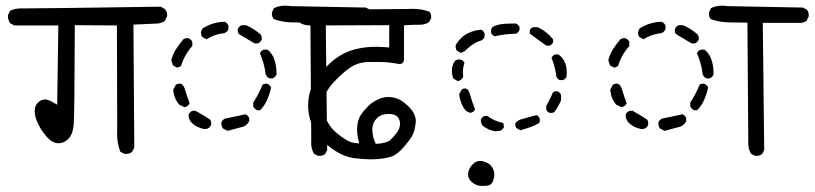

<svg xmlns="http://www.w3.org/2000/svg" viewBox="-20 -583 2796 659"><path d="M69.3 -554.2H52.2Q31.2 -554.2 15.1 -546.4L7.3 -531.2Q7.3 -529.8 7.3 -528.8Q7.3 -514.2 14.6 -503.4L29.3 -495.6H180.2L176.3 -223.6L169.4 -227.5Q147 -241.7 134.3 -241.7Q121.1 -241.7 109.4 -230Q99.1 -219.7 99.1 -201.7Q99.1 -181.6 110.6 -158Q122.1 -134.3 141.1 -112.8Q160.2 -91.3 181.2 -91.3Q199.2 -91.3 214.4 -106Q230 -122.1 232.9 -154.8Q235.8 -187.5 236.8 -496.6L381.3 -495.6L382.3 -139.6L381.8 -125Q381.8 -91.3 393.1 -62L407.2 -55.2Q409.7 -54.7 412.1 -54.7Q424.8 -54.7 433.1 -61.5L440.9 -76.2L438 -498.5L522.9 -502.4Q535.2 -504.4 545.4 -510.7L553.2 -526.9Q553.7 -528.8 553.7 -530.8Q553.7 -543.5 545.9 -552.2L531.2 -560.1Q138.2 -554.2 69.3 -554.2Z M1076.2 -47.9Q1087.9 -47.9 1096.2 -54.7L1103 -68.4L1098.1 -504.4H1228.5Q1239.3 -505.4 1248.5 -511.7L1255.4 -525.9Q1255.9 -527.8 1255.9 -530.3Q1255.9 -542 1249 -550.3L1235.4 -557.1L976.1 -562Q966.8 -563.5 958.5 -563.5Q938 -563.5 920.4 -555.2L913.6 -541Q913.1 -538.6 913.1 -535.2Q913.1 -531.7 914.6 -526.9Q916 -522 919.4 -517.6Q946.8 -507.3 978.3 -506.3Q1009.8 -505.4 1041 -505.4H1045.4L1048.3 -100.6L1047.9 -93.3Q1047.9 -72.3 1057.6 -55.2L1071.8 -48.3Q1073.7 -47.9 1076.2 -47.9ZM835.4 -177.7Q831.5 -186.5 822.8 -190.9Q788.6 -183.1 753.4 -176.3Q743.7 -172.4 739.7 -163.1Q739.7 -161.6 739.7 -158.4Q739.7 -155.3 741 -150.6Q742.2 -146 745.1 -142.1L761.2 -133.8Q814 -147.9 814.9 -148.4Q815.9 -148.9 816.9 -149.2Q817.9 -149.4 818.6 -149.9Q819.3 -150.4 820.3 -150.9Q821.3 -151.4 822 -151.9Q822.8 -152.3 823.5 -152.8Q824.2 -153.3 824.7 -153.8Q831.1 -158.7 835.4 -167ZM627.4 -186.5Q627.4 -171.4 640.6 -159.2Q656.2 -145 680.7 -140.1L691.4 -141.1Q700.7 -145 704.6 -154.3Q705.1 -157.2 705.1 -158.9Q705.1 -160.6 704.8 -162.1Q704.6 -163.6 704.3 -165Q704.1 -166.5 703.6 -168Q702.6 -170.4 701.2 -172.4Q687.5 -182.1 651.4 -202.6H640.6Q631.3 -198.7 627.4 -189.5Q627.4 -188 627.4 -186.5ZM872.6 -204.6Q898.4 -229 910.6 -282.7Q906.2 -291.5 897.5 -295.4Q895 -295.9 893.1 -295.9Q886.2 -295.9 881.3 -292.5Q868.2 -259.8 849.1 -231V-217.8Q853 -209.5 862.3 -204.6ZM597.2 -295.9Q589.4 -295.9 583.5 -292L574.7 -275.4Q576.2 -246.6 594.7 -224.1L612.3 -215.3L618.2 -216.3Q627 -220.2 630.9 -228.5Q621.6 -253.9 615.7 -273.4Q610.8 -291 601.6 -295.4Q599.1 -295.9 597.2 -295.9ZM884.8 -412.6Q876 -408.7 872.1 -400.4Q887.2 -365.7 892.1 -327.1Q896 -317.9 905.3 -314H916Q925.3 -318.4 929.2 -327.1Q929.2 -375 910.6 -399.9Q904.8 -408.2 897.5 -412.6ZM627 -451.7Q624.5 -452.1 622.8 -452.1Q621.1 -452.1 618.7 -451.7Q613.3 -451.2 609.4 -448.2Q595.2 -431.6 584 -414.1Q572.8 -396.5 567.9 -376L573.7 -358.4L588.4 -350.6L601.1 -356Q612.8 -394.5 640.1 -425.3V-439.5Q636.2 -447.8 627 -451.7ZM878.4 -450.2Q878.4 -459.5 874.5 -464.8Q850.6 -485.4 824.2 -496.6H809.6Q800.3 -492.7 796.4 -483.4Q795.9 -481 795.9 -479Q795.9 -471.7 799.8 -466.3L853.5 -434.1H865.2Q874.5 -438 878.4 -447.3Q878.4 -448.7 878.4 -450.2ZM764.2 -495.1Q760.3 -504.4 751 -508.3Q711.4 -507.8 675.3 -485.4L670.4 -475.1Q669.9 -472.7 669.9 -470.7Q669.9 -462.4 673.8 -456.5L688.5 -448.2Q717.3 -466.3 750 -469.2Q760.3 -473.1 764.2 -483.4Z M1409.7 -498H1420.4Q1438.5 -498 1452.6 -506.8L1459.5 -520Q1460 -522 1460 -524.4Q1460 -535.6 1453.6 -543Q1426.3 -552.7 1395.5 -552.7Q1388.7 -552.7 1380.9 -552.2L1050.3 -549.3Q1043.5 -550.8 1037.6 -550.8Q1021 -550.8 1008.3 -542L1001.5 -529.3Q1001.5 -528.3 1001.5 -527.3Q1001.5 -513.7 1009.8 -504.4Q1024.4 -495.6 1045.4 -495.6Q1047.4 -495.6 1049.8 -495.6Q1049.8 -495.6 1315.9 -496.6V-419.9Q1290.5 -422.4 1272 -422.4Q1228.5 -422.4 1194.8 -412.6Q1147.9 -399.4 1111.3 -364.7Q1064.9 -320.8 1049.3 -283.2Q1037.6 -254.9 1037.6 -220.7Q1037.6 -169.9 1066.4 -126.5Q1076.7 -110.8 1090.3 -97.2Q1116.7 -71.8 1146.2 -56.2Q1175.8 -40.5 1210.4 -38.6Q1210.4 -38.6 1210.4 -38.6Q1235.4 -36.1 1252.4 -36.1Q1297.4 -36.1 1326.7 -46.9Q1340.3 -52.2 1356 -67.9L1363.8 -76.2Q1384.3 -99.1 1394 -115.7Q1403.8 -132.3 1406.7 -161.6Q1407.2 -164.1 1407.2 -167Q1407.2 -192.9 1381.8 -218Q1356.4 -243.2 1331.5 -248Q1322.3 -250 1313.5 -250Q1297.9 -250 1285.2 -245.1Q1261.2 -235.4 1245.1 -220.2Q1229 -204.1 1218.8 -189Q1205.6 -168.9 1205.6 -138.7Q1205.6 -119.1 1211.4 -96.7L1212.9 -90.8L1207 -91.3Q1185.1 -92.3 1168 -103Q1150.9 -113.8 1134.8 -127Q1118.7 -140.6 1106.9 -159.9Q1095.2 -179.2 1091.8 -204.6Q1090.8 -212.4 1090.8 -220.2Q1090.8 -237.8 1096.2 -255.9Q1104.5 -281.7 1138.7 -314.5Q1172.4 -347.2 1194.3 -358.4Q1216.8 -369.6 1242.2 -370.1Q1254.4 -370.1 1266.6 -370.1Q1278.8 -370.1 1290.5 -370.1Q1314.9 -369.6 1344.2 -364.3Q1348.1 -363.3 1351.1 -363.3Q1358.4 -363.3 1362.3 -367.2Q1366.7 -371.6 1366.7 -382.8Q1366.7 -383.8 1366.7 -384.8V-496.1Q1392.1 -498 1409.7 -498ZM1257.8 -139.2Q1257.8 -161.1 1272.9 -176.5Q1288.1 -191.9 1313.5 -191.9Q1344.7 -191.9 1351.1 -170.4Q1353 -164.1 1353 -159.4Q1353 -154.8 1352.5 -152.3Q1351.6 -143.1 1346.7 -134.8Q1337.4 -119.1 1316.9 -100.1Q1302.2 -91.3 1272.9 -89.4H1269.5Q1263.7 -101.6 1261.2 -112.3Q1257.8 -127 1257.8 -139.2Z M1640.1 55.2Q1659.2 55.2 1665.5 48.8Q1671.4 43 1674.8 29.8Q1676.8 22.9 1676.8 16.6Q1676.8 5.4 1670.9 -5.9Q1662.1 -22.5 1640.1 -28.8Q1633.8 -30.8 1627.9 -30.8Q1614.3 -30.8 1603 -19.5Q1588.9 -5.9 1586.9 11.2Q1586.4 13.7 1586.4 15.6Q1586.4 30.3 1599.1 41.5Q1613.8 55.2 1633.8 55.2Q1637.2 55.2 1640.1 55.2ZM1709.5 -146.5Q1709.5 -147.9 1709.5 -149.9Q1709.5 -155.8 1706.5 -161.1Q1676.8 -167 1652.8 -185.1H1642.6Q1634.3 -181.2 1630.4 -172.9Q1630.4 -171.9 1630.4 -170.9Q1630.4 -159.7 1636.7 -151.4Q1657.2 -135.3 1681.6 -132.3L1696.8 -134.3Q1705.6 -138.2 1709.5 -146.5ZM1832.5 -176.8Q1828.6 -184.6 1821.3 -188Q1794.4 -180.2 1773.4 -174.8Q1754.4 -170.4 1748.5 -158.7Q1748.5 -157.7 1748.5 -155.8Q1748.5 -149.4 1752 -144L1766.1 -135.7Q1824.2 -152.3 1832.5 -164.1ZM1580.6 -278.8Q1578.1 -279.3 1575.7 -279.3Q1568.8 -279.3 1564.9 -275.4L1556.2 -260.7Q1558.6 -228 1579.1 -202.6L1593.3 -195.8L1599.1 -196.8Q1607.4 -200.2 1610.4 -208Q1599.1 -236.3 1593.8 -256.8Q1589.4 -274.4 1580.6 -278.8ZM1871.1 -195.3Q1877.9 -195.3 1882.8 -198.2Q1896.5 -217.8 1905.8 -238.3V-257.8Q1901.9 -266.1 1893.6 -270Q1892.1 -270 1891.1 -270Q1883.8 -270 1878.4 -266.6Q1868.2 -243.2 1855 -219.7V-207Q1858.4 -198.7 1866.2 -195.8Q1869.1 -195.3 1871.1 -195.3ZM1568.8 -334Q1568.8 -351.6 1574.2 -367.7Q1570.3 -375.5 1561.5 -378.4Q1558.6 -378.9 1555.7 -378.9Q1548.3 -378.9 1543 -375.5Q1533.7 -364.3 1531.7 -349.1Q1531.2 -343.3 1531.2 -338.4Q1531.2 -323.7 1536.6 -313L1551.3 -304.7L1556.2 -305.7Q1564.5 -310.1 1569.8 -318.4Q1568.8 -326.2 1568.8 -334ZM1884.8 -396Q1877 -392.1 1873 -384.8Q1885.3 -354 1890.1 -319.3Q1893.1 -311.5 1901.4 -308.1H1912.1Q1920.4 -311.5 1924.3 -319.3Q1925.3 -326.7 1925.3 -333Q1925.3 -352.5 1919.9 -366.2Q1911.6 -386.7 1896.5 -396ZM1643.1 -468.8Q1639.6 -477.1 1631.8 -481Q1611.8 -480.5 1587.4 -469.5Q1563 -458.5 1544.4 -429.2Q1543.9 -426.3 1543.9 -425Q1543.9 -423.8 1543.9 -422.4Q1543.9 -420.9 1544.4 -418.5Q1544.9 -413.6 1547.4 -409.7L1561.5 -401.4L1574.7 -407.2Q1605 -437.5 1631.3 -443.8Q1639.6 -447.8 1643.1 -456.1ZM1809.6 -489.7Q1801.3 -486.8 1798.3 -478.5V-467.8Q1825.2 -446.8 1856 -426.3H1866.2Q1874.5 -429.7 1878.4 -437.5V-447.8Q1856.4 -475.6 1825.2 -489.7ZM1763.2 -490.2Q1759.3 -498.5 1751 -502.4Q1729 -502.4 1708.7 -501Q1688.5 -499.5 1670.9 -490.7L1665.5 -481.9V-470.7Q1669.4 -461.9 1677.2 -458.5Q1711.9 -466.3 1751 -467.3Q1759.3 -471.2 1763.2 -480.5Z M2576.2 -47.9Q2587.9 -47.9 2596.2 -54.7L2603 -68.4L2598.1 -504.4H2728.5Q2739.3 -505.4 2748.5 -511.7L2755.4 -525.9Q2755.9 -527.8 2755.9 -530.3Q2755.9 -542 2749 -550.3L2735.4 -557.1L2476.1 -562Q2466.8 -563.5 2458.5 -563.5Q2438 -563.5 2420.4 -555.2L2413.6 -541Q2413.1 -538.6 2413.1 -535.2Q2413.1 -531.7 2414.6 -526.9Q2416 -522 2419.4 -517.6Q2446.8 -507.3 2478.3 -506.3Q2509.8 -505.4 2541 -505.4H2545.4L2548.3 -100.6L2547.9 -93.3Q2547.9 -72.3 2557.6 -55.2L2571.8 -48.3Q2573.7 -47.9 2576.2 -47.9ZM2335.4 -177.7Q2331.5 -186.5 2322.8 -190.9Q2288.6 -183.1 2253.4 -176.3Q2243.7 -172.4 2239.7 -163.1Q2239.7 -161.6 2239.7 -158.4Q2239.7 -155.3 2241 -150.6Q2242.2 -146 2245.1 -142.1L2261.2 -133.8Q2314 -147.9 2314.9 -148.4Q2315.9 -148.9 2316.9 -149.2Q2317.9 -149.4 2318.6 -149.9Q2319.3 -150.4 2320.3 -150.9Q2321.3 -151.4 2322 -151.9Q2322.8 -152.3 2323.5 -152.8Q2324.2 -153.3 2324.7 -153.8Q2331.1 -158.7 2335.4 -167ZM2127.4 -186.5Q2127.4 -171.4 2140.6 -159.2Q2156.2 -145 2180.7 -140.1L2191.4 -141.1Q2200.7 -145 2204.6 -154.3Q2205.1 -157.2 2205.1 -158.9Q2205.1 -160.6 2204.8 -162.1Q2204.6 -163.6 2204.3 -165Q2204.1 -166.5 2203.6 -168Q2202.6 -170.4 2201.2 -172.4Q2187.5 -182.1 2151.4 -202.6H2140.6Q2131.3 -198.7 2127.4 -189.5Q2127.4 -188 2127.4 -186.5ZM2372.6 -204.6Q2398.4 -229 2410.6 -282.7Q2406.2 -291.5 2397.5 -295.4Q2395 -295.9 2393.1 -295.9Q2386.2 -295.9 2381.3 -292.5Q2368.2 -259.8 2349.1 -231V-217.8Q2353 -209.5 2362.3 -204.6ZM2097.2 -295.9Q2089.4 -295.9 2083.5 -292L2074.7 -275.4Q2076.2 -246.6 2094.7 -224.1L2112.3 -215.3L2118.2 -216.3Q2127 -220.2 2130.9 -228.5Q2121.6 -253.9 2115.7 -273.4Q2110.8 -291 2101.6 -295.4Q2099.1 -295.9 2097.2 -295.9ZM2384.8 -412.6Q2376 -408.7 2372.1 -400.4Q2387.2 -365.7 2392.1 -327.1Q2396 -317.9 2405.3 -314H2416Q2425.3 -318.4 2429.2 -327.1Q2429.2 -375 2410.6 -399.9Q2404.8 -408.2 2397.5 -412.6ZM2127 -451.7Q2124.5 -452.1 2122.8 -452.1Q2121.1 -452.1 2118.7 -451.7Q2113.3 -451.2 2109.4 -448.2Q2095.2 -431.6 2084 -414.1Q2072.8 -396.5 2067.9 -376L2073.7 -358.4L2088.4 -350.6L2101.1 -356Q2112.8 -394.5 2140.1 -425.3V-439.5Q2136.2 -447.8 2127 -451.7ZM2378.4 -450.2Q2378.4 -459.5 2374.5 -464.8Q2350.6 -485.4 2324.2 -496.6H2309.6Q2300.3 -492.7 2296.4 -483.4Q2295.9 -481 2295.9 -479Q2295.9 -471.7 2299.8 -466.3L2353.5 -434.1H2365.2Q2374.5 -438 2378.4 -447.3Q2378.4 -448.7 2378.4 -450.2ZM2264.2 -495.1Q2260.3 -504.4 2251 -508.3Q2211.4 -507.8 2175.3 -485.4L2170.4 -475.1Q2169.9 -472.7 2169.9 -470.7Q2169.9 -462.4 2173.8 -456.5L2188.5 -448.2Q2217.3 -466.3 2250 -469.2Q2260.3 -473.1 2264.2 -483.4Z"/></svg>

Font: Bakudai
Style: Light
Weight: 300
Version: Version 1.48